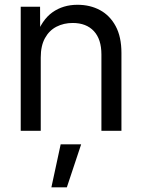

<svg xmlns="http://www.w3.org/2000/svg" viewBox="-20 -558 606 819"><path d="M153.8 -313V0H68.4V-529.3H150.9L151.4 -400.9H132.8Q158.2 -473.1 203.6 -505.4Q249 -537.6 310.5 -537.6Q364.3 -537.6 406.5 -514.9Q448.7 -492.2 473.4 -446.5Q498 -400.9 498 -332V0H412.6V-325.7Q412.6 -390.6 380.4 -425.3Q348.1 -460 290 -460Q252 -460 220.9 -444.1Q189.9 -428.2 171.9 -395.5Q153.8 -362.8 153.8 -313ZM199.2 241.2 238.8 57.6H326.2L265.1 241.2Z"/></svg>

Font: Inter 24pt
Style: Regular
Weight: 400
Designer: Rasmus Andersson
Foundry: rsms
Version: Version 4.001;git-66647c0bb